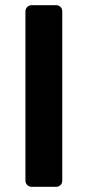

<svg xmlns="http://www.w3.org/2000/svg" viewBox="-20 -720 339 740"><path d="M102 0Q92 0 85 -7Q78 -14 78 -24V-676Q78 -686 85 -693Q92 -700 102 -700H196Q207 -700 213.5 -693Q220 -686 220 -676V-24Q220 -14 213.5 -7Q207 0 196 0Z"/></svg>

Font: Rubik Medium
Style: Regular
Weight: 500
Designer: Hubert and Fischer
Foundry: Hubert and Fischer
Version: Version 2.300; ttfautohint (v1.8.4.7-5d5b);gftools[0.9.30]